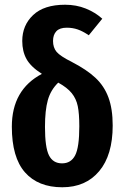

<svg xmlns="http://www.w3.org/2000/svg" viewBox="-20 -776 526 811"><path d="M456 -246Q456 -121 399 -53Q342 15 243 15Q141 15 85.5 -48Q30 -111 30 -241Q30 -397 157 -464Q110 -494 92 -526.5Q74 -559 74 -603Q74 -669 120 -712.5Q166 -756 255 -756Q302 -756 342 -740Q382 -724 412 -697L355 -627Q330 -644 308.5 -651.5Q287 -659 262 -659Q232 -659 218 -644Q204 -629 204 -603Q204 -575 219 -557Q234 -539 284 -514Q346 -482 383 -447.5Q420 -413 438 -364.5Q456 -316 456 -246ZM315 -242Q315 -296 308.5 -327.5Q302 -359 283 -382.5Q264 -406 226 -427Q194 -396 182 -353Q170 -310 170 -240Q170 -153 187 -119.5Q204 -86 242 -86Q280 -86 297.5 -120Q315 -154 315 -242Z"/></svg>

Font: Fira Sans Extra Condensed SemiBold
Style: Regular
Weight: 600
Width: 1
Designer: Carrois Corporate & Edenspiekermann AG
Foundry: Carrois Corporate GbR & Edenspiekermann AG
Version: Version 4.203